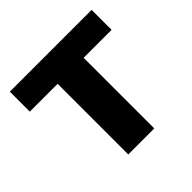

<svg xmlns="http://www.w3.org/2000/svg" viewBox="-165 -822 986 986"><g transform="rotate(-45 328.5 -329.0)"><path d="M233 0V-658H422V0ZM31 -513V-658H625V-513Z"/></g></svg>

Font: Ysabeau SC Black
Style: Regular
Weight: 900
Designer: Christian Thalmann (Catharsis Fonts)
Version: Version 2.001;gftools[0.9.30]; featfreeze: smcp